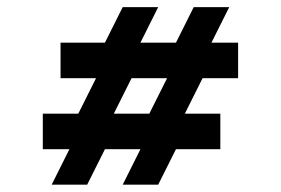

<svg xmlns="http://www.w3.org/2000/svg" viewBox="-20 -630 772 528"><path d="M463.9 -219.7 415 -122.1H317.4L366.2 -219.7H268.6L219.7 -122.1H122.1L170.9 -219.7H97.7V-317.4H195.3L244.1 -415H146.5V-512.7H268.6L317.4 -610.4H415L366.2 -512.7H463.9L512.7 -610.4H610.4L561.5 -512.7H634.8V-415H537.1L488.3 -317.4H585.9V-219.7ZM390.6 -317.4 439.5 -415H341.8L293 -317.4Z"/></svg>

Font: BabelStone Zanabazar
Style: Regular
Weight: 400
Designer: Andrew West
Foundry: Andrew West
Version: Version 10.002;August 6, 2021